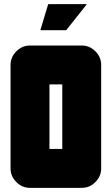

<svg xmlns="http://www.w3.org/2000/svg" viewBox="-20 -908 540 928"><path d="M400 -888 300 -762H175L213 -888ZM281 -188V-500H219V-188ZM469 -94Q469 -56 441 -28Q413 0 375 0H125Q87 0 59 -28Q31 -56 31 -94V-594Q31 -632 59 -660Q87 -688 125 -688H375Q413 -688 441 -660Q469 -632 469 -594Z"/></svg>

Font: CostaRica
Style: Normal
Weight: 900
Version: Version 1.3